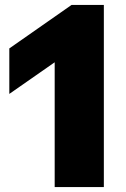

<svg xmlns="http://www.w3.org/2000/svg" viewBox="-20 -763 514 783"><path d="M272 -743H403.5V0H203V-509L18 -380V-565.5Z"/></svg>

Font: Encode Sans Semi Expanded ExBd
Style: Regular
Weight: 800
Width: 6
Designer: Multiple Designers
Foundry: Impallari Type
Version: Version 2.000